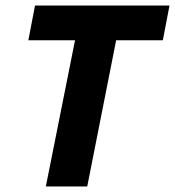

<svg xmlns="http://www.w3.org/2000/svg" viewBox="-20 -671 630 691"><path d="M145 0 250 -526H82L106 -651H590L566 -526H398L294 0Z"/></svg>

Font: Source Sans 3 ExtraBold
Style: Italic
Weight: 800
Italic angle: -11°
Version: Version 3.052;hotconv 1.1.0;makeotfexe 2.6.0